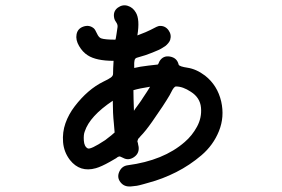

<svg xmlns="http://www.w3.org/2000/svg" viewBox="-20 -624 1040 709"><path d="M796.9 -249Q809.6 -192.4 788.6 -140.1Q767.6 -87.9 724.1 -50.8Q680.7 -13.7 630.4 11.7Q580.1 37.1 528.3 50.8Q524.4 51.8 509.3 56.2Q494.1 60.5 485.4 62Q476.6 63.5 463.4 64.5Q450.2 65.4 440.9 61.5Q431.6 57.6 424.8 48.8Q411.1 31.2 420.4 10.3Q429.7 -10.7 451.2 -13.7Q584 -31.2 662.1 -99.6Q689.5 -123 707.5 -156.2Q725.6 -189.5 722.2 -226.6Q718.8 -263.7 684.6 -285.2Q655.3 -304.7 629.9 -304.7Q626 -304.7 621.6 -299.3Q617.2 -293.9 612.3 -283.7Q607.4 -273.4 606.4 -272.5Q585.9 -237.3 542 -174.8Q516.6 -138.7 499 -121.1Q498 -120.1 494.1 -115.2L490.2 -111.3L488.3 -105.5Q486.3 -102.5 488.3 -98.6Q489.3 -96.7 490.2 -89.8Q492.2 -82 492.2 -78.1Q493.2 -55.7 473.6 -43Q454.1 -30.3 434.6 -41Q421.9 -47.9 418.9 -45.9Q413.1 -43.9 409.2 -40Q408.2 -39.1 385.7 -26.4Q354.5 -8.8 334 -2.9Q275.4 13.7 238.3 -33.2Q215.8 -62.5 212.9 -99.1Q210 -135.7 221.7 -168.9Q233.4 -202.1 255.9 -231.4Q303.7 -293.9 361.3 -322.3Q381.8 -332 389.6 -337.9Q397.5 -343.8 397.5 -351.6Q397.5 -368.2 399.4 -399.4Q335 -399.4 303.7 -419.9Q285.2 -431.6 272 -454.1Q258.8 -476.6 262.7 -497.1Q266.6 -518.6 288.1 -525.9Q309.6 -533.2 326.2 -519.5Q331.1 -515.6 337.9 -500.5Q344.7 -485.4 353.5 -482.4Q367.2 -477.5 406.2 -477.5Q407.2 -477.5 410.2 -498Q413.1 -516.6 414.1 -524.4Q415 -533.2 409.2 -541.5Q403.3 -549.8 402.3 -554.7Q395.5 -581.1 415 -595.7Q432.6 -608.4 451.7 -602.5Q470.7 -596.7 481.4 -578.1Q497.1 -552.7 487.3 -493.2Q523.4 -506.8 536.1 -513.7Q562.5 -528.3 569.3 -528.3Q589.8 -529.3 602.1 -512.7Q614.3 -496.1 608.4 -476.6Q606.4 -470.7 601.1 -464.4Q595.7 -458 591.3 -454.6Q586.9 -451.2 577.6 -445.8Q568.4 -440.4 564.5 -439Q560.5 -437.5 549.3 -432.6Q538.1 -427.7 537.1 -427.7Q521.5 -420.9 486.3 -411.1Q482.4 -410.2 480 -407.7Q477.5 -405.3 476.6 -399.9Q475.6 -394.5 475.6 -391.6Q475.6 -388.7 475.6 -381.3Q475.6 -374 475.6 -373Q495.1 -377.9 528.3 -381.8L554.7 -384.8Q562.5 -385.7 562.5 -385.7Q564.5 -386.7 565.9 -391.1Q567.4 -395.5 569.3 -398.4Q583 -419.9 608.4 -415Q633.8 -410.2 639.6 -385.7Q640.6 -381.8 649.4 -378.9Q658.2 -376 671.9 -374Q705.1 -369.1 737.3 -344.7Q783.2 -308.6 796.9 -249ZM368.2 -106.4Q395.5 -127 403.3 -134.8L400.4 -168.9Q396.5 -205.1 396.5 -252Q311.5 -195.3 293 -138.7Q288.1 -127 289.6 -105Q291 -83 303.7 -76.2Q313.5 -70.3 368.2 -106.4ZM507.8 -262.7Q524.4 -287.1 534.2 -303.7Q496.1 -297.9 472.7 -291Q472.7 -265.6 474.6 -214.8Q476.6 -218.8 489.3 -235.8Q502 -252.9 507.8 -262.7Z"/></svg>

Font: irohamaru Regular
Style: Regular
Weight: 400
Designer: [Source Han Sans]
Ryoko NISHIZUKA  (kana & ideographs); Paul D. Hunt (Latin, Greek & Cyrillic); Wenlong ZHANG  (bopomofo
Version: Version 1.00